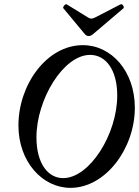

<svg xmlns="http://www.w3.org/2000/svg" viewBox="-20 -894 671 927"><path d="M408 -720C415 -720 422 -723 429 -729L576 -854C582 -859 571 -878 562 -873L438 -809C431 -806 426 -804 421 -804C416 -804 411 -806 406 -809L302 -873C295 -877 281 -859 286 -854L389 -730C395 -723 401 -720 408 -720ZM320 13C489 13 631 -176 631 -374C631 -550 518 -676 380 -676C206 -676 69 -486 69 -288C69 -113 185 13 320 13ZM285 -34C212 -34 156 -104 156 -231C156 -414 286 -629 415 -629C490 -629 546 -558 546 -433C546 -245 412 -34 285 -34Z"/></svg>

Font: Junicode Two Beta SemiCondensed Medium
Style: Italic
Weight: 500
Width: 4
Italic angle: -10°
Version: Version 1.063